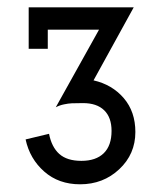

<svg xmlns="http://www.w3.org/2000/svg" viewBox="-20 -759 432 516"><path d="M198.7 -326.7Q237.8 -326.7 258.8 -347.2Q279.8 -367.7 279.8 -407.2Q279.8 -443.4 260 -462.6Q240.2 -481.9 203.1 -481.9Q182.6 -481.9 173.1 -481.4Q163.6 -481 151.9 -478.5Q140.1 -476.1 129.9 -470.7L246.1 -679.2H108.4V-627.9H57.1V-739.3H339.4L231.4 -543Q281.2 -531.7 312.5 -495.4Q343.8 -459 343.8 -404.3Q343.8 -344.7 300.5 -304.2Q257.3 -263.7 195.3 -263.7Q137.7 -263.7 98.9 -297.9Q60.1 -332 48.8 -384.3L111.8 -399.4Q118.7 -363.8 139.4 -345.2Q160.2 -326.7 198.7 -326.7Z"/></svg>

Font: Eligible
Style: Regular
Weight: 500
Version: Version 1.1